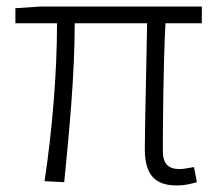

<svg xmlns="http://www.w3.org/2000/svg" viewBox="-20 -553 664 586"><path d="M519 13C545 13 564 8 581 3L572 -43C550 -39 537 -37 528 -37C493 -37 477 -54 477 -92C477 -155 478 -348 485 -482H596V-533H102L27 -528V-482H154C154 -326 139 -154 116 0L176 3C191 -150 208 -322 208 -482H429C427 -352 422 -164 422 -98C422 -22 451 13 519 13Z"/></svg>

Font: Noto Sans JP Light
Style: Regular
Weight: 300
Designer: Ryoko NISHIZUKA (kana & ideographs); Paul D. Hunt (Latin, Greek & Cyrillic); Wenlong ZHANG (bopomofo); Sandoll Communica
Foundry: Adobe Systems Incorporated
Version: Version 1.004;PS 1.004;hotconv 1.0.82;makeotf.lib2.5.63406